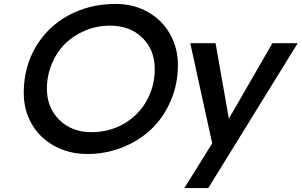

<svg xmlns="http://www.w3.org/2000/svg" viewBox="-20 -772 1538 979"><path d="M101.1 -298.8Q101.1 -429.7 162.8 -533.7Q224.6 -637.7 331.3 -694.8Q438 -752 569.8 -752Q661.1 -752 733.9 -710.9Q806.6 -669.9 846.9 -598.6Q887.2 -527.3 887.2 -439.9Q887.2 -344.2 851.3 -259.8Q815.4 -175.3 753.9 -115.7Q692.4 -56.2 606.9 -21.5Q521.5 13.2 425.8 13.2Q332 13.2 257.6 -27.6Q183.1 -68.4 142.1 -139.4Q101.1 -210.4 101.1 -298.8ZM219.2 -318.8Q219.2 -223.1 282.7 -160.6Q346.2 -98.1 445.8 -98.1Q536.6 -98.1 610.6 -140.4Q684.6 -182.6 726.8 -256.6Q769 -330.6 769 -420.9Q769 -517.6 706.1 -579.3Q643.1 -641.1 541 -641.1Q473.6 -641.1 414.1 -616.2Q354.5 -591.3 311.8 -548.8Q269 -506.3 244.1 -446.3Q219.2 -386.2 219.2 -318.8ZM919.9 187 1062 -41 950.2 -551.8H1079.1L1147 -167L1369.1 -551.8H1498L1042 187Z"/></svg>

Font: Involve SemiBold Oblique
Style: Italic
Weight: 600
Italic angle: -10.5°
Designer: Stefan Peev
Foundry: Context Ltd.
Version: Version 1.001